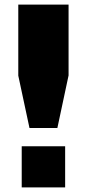

<svg xmlns="http://www.w3.org/2000/svg" viewBox="-20 -820 380 840"><path d="M280 -490V-800H60V-489L109 -260H231ZM75 0H265V-180H75Z"/></svg>

Font: Kumar One
Style: Regular
Weight: 400
Designer: Parimal Parmar
Foundry: Indian Type Foundry
Version: Version 1.000;PS 1.000;hotconv 1.0.88;makeotf.lib2.5.647800